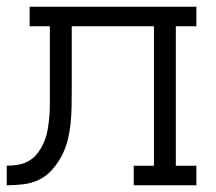

<svg xmlns="http://www.w3.org/2000/svg" viewBox="-20 -550 640 570"><path d="M0 0V-58Q18 -58 36.5 -61.5Q55 -65 70 -75Q85 -85 95.5 -100.5Q106 -116 112.5 -133Q119 -150 122 -168Q125 -186 126.5 -204.5Q128 -223 128 -241.5Q128 -260 128 -278V-281Q128 -281 128 -281.5Q128 -282 128 -282V-472H68V-530H563V-472H502V-58H563V0H377V-58H437V-472H193V-282Q193 -257 192.5 -232Q192 -207 189.5 -182.5Q187 -158 181 -134Q175 -110 163.5 -88Q152 -66 135.5 -47Q119 -28 97 -17Q75 -6 50 -3Q25 0 0 0Z"/></svg>

Font: Iosevka Curly Slab LtEx
Style: Regular
Weight: 300
Width: 7
Monospace: yes
Designer: Belleve Invis
Foundry: Belleve Invis
Version: Version 11.1.0; ttfautohint (v1.8.3)